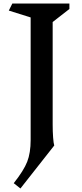

<svg xmlns="http://www.w3.org/2000/svg" viewBox="-20 -806 464 1090"><path d="M279 -99Q279 -59 281.5 -25.5Q284 8 288 20L96 264L58 234Q115 162 134.5 112Q154 62 154 -11V-707L30 -746L50 -786H374V-755L279 -681Z"/></svg>

Font: Inknut Antiqua
Style: Regular
Weight: 400
Designer: Claus Eggers Sørensen
Foundry: Claus Eggers Sørensen
Version: Version 1.003; ttfautohint (v1.8.2) -l 8 -r 50 -G 200 -x 14 